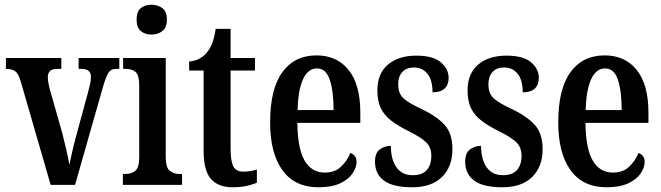

<svg xmlns="http://www.w3.org/2000/svg" viewBox="-20 -781 2794 811"><path d="M67 -439Q58 -470 44.5 -480Q31 -490 5 -490V-536H239V-490H221Q200 -490 191 -480.5Q182 -471 182 -456Q182 -443 184.5 -430.5Q187 -418 190 -405L243 -219Q252 -184 260.5 -147Q269 -110 273 -85Q277 -104 284 -135.5Q291 -167 301 -204L351 -388Q357 -410 360.5 -425.5Q364 -441 364 -457Q364 -490 324 -490H312V-536H484V-490H469Q449 -490 438.5 -474.5Q428 -459 415 -414L297 0H194Z M620 -635Q592 -635 574.5 -650Q557 -665 557 -698Q557 -732 574.5 -746.5Q592 -761 620 -761Q647 -761 666 -746.5Q685 -732 685 -698Q685 -665 666 -650Q647 -635 620 -635ZM499 0V-46H508Q535 -46 551.5 -59.5Q568 -73 568 -117V-421Q568 -463 553 -476.5Q538 -490 512 -490H500V-536H680V-119Q680 -74 696.5 -60Q713 -46 740 -46H749V0Z M962 10Q903 10 871.5 -24.5Q840 -59 840 -146V-483H779V-521Q807 -524 825.5 -535Q844 -546 856 -562Q868 -577 876.5 -598.5Q885 -620 891 -659H954V-536H1057V-483H954V-151Q954 -101 965.5 -78.5Q977 -56 1007 -56Q1038 -56 1065 -65V-9Q1051 -3 1025 3.5Q999 10 962 10Z M1325 10Q1225 10 1173 -62Q1121 -134 1121 -264Q1121 -405 1172.5 -476Q1224 -547 1317 -547Q1403 -547 1452.5 -485.5Q1502 -424 1502 -305V-262H1236Q1237 -154 1266.5 -103Q1296 -52 1352 -52Q1394 -52 1420 -76.5Q1446 -101 1460 -135Q1471 -131 1478.5 -122Q1486 -113 1486 -97Q1486 -74 1469.5 -49Q1453 -24 1417.5 -7Q1382 10 1325 10ZM1389 -316Q1389 -396 1373 -444Q1357 -492 1319 -492Q1281 -492 1260 -446.5Q1239 -401 1237 -316Z M1721 10Q1640 10 1602 -18Q1564 -46 1564 -98Q1564 -135 1584.5 -150Q1605 -165 1631 -165Q1631 -108 1654.5 -74.5Q1678 -41 1723 -41Q1764 -41 1783 -63Q1802 -85 1802 -123Q1802 -158 1781 -179Q1760 -200 1710 -225Q1663 -248 1633 -271Q1603 -294 1588.5 -324Q1574 -354 1574 -398Q1574 -471 1619 -508.5Q1664 -546 1738 -546Q1809 -546 1842 -518Q1875 -490 1875 -452Q1875 -423 1858 -407Q1841 -391 1807 -391Q1807 -443 1785.5 -469.5Q1764 -496 1728 -496Q1697 -496 1679.5 -477Q1662 -458 1662 -425Q1662 -387 1683.5 -366.5Q1705 -346 1760 -321Q1823 -291 1857 -254.5Q1891 -218 1891 -151Q1891 -77 1847 -33.5Q1803 10 1721 10Z M2102 10Q2021 10 1983 -18Q1945 -46 1945 -98Q1945 -135 1965.5 -150Q1986 -165 2012 -165Q2012 -108 2035.5 -74.5Q2059 -41 2104 -41Q2145 -41 2164 -63Q2183 -85 2183 -123Q2183 -158 2162 -179Q2141 -200 2091 -225Q2044 -248 2014 -271Q1984 -294 1969.5 -324Q1955 -354 1955 -398Q1955 -471 2000 -508.5Q2045 -546 2119 -546Q2190 -546 2223 -518Q2256 -490 2256 -452Q2256 -423 2239 -407Q2222 -391 2188 -391Q2188 -443 2166.5 -469.5Q2145 -496 2109 -496Q2078 -496 2060.5 -477Q2043 -458 2043 -425Q2043 -387 2064.5 -366.5Q2086 -346 2141 -321Q2204 -291 2238 -254.5Q2272 -218 2272 -151Q2272 -77 2228 -33.5Q2184 10 2102 10Z M2542 10Q2442 10 2390 -62Q2338 -134 2338 -264Q2338 -405 2389.5 -476Q2441 -547 2534 -547Q2620 -547 2669.5 -485.5Q2719 -424 2719 -305V-262H2453Q2454 -154 2483.5 -103Q2513 -52 2569 -52Q2611 -52 2637 -76.5Q2663 -101 2677 -135Q2688 -131 2695.5 -122Q2703 -113 2703 -97Q2703 -74 2686.5 -49Q2670 -24 2634.5 -7Q2599 10 2542 10ZM2606 -316Q2606 -396 2590 -444Q2574 -492 2536 -492Q2498 -492 2477 -446.5Q2456 -401 2454 -316Z"/></svg>

Font: Noto Serif Tamil ExtraCondensed SemiBold
Style: Regular
Weight: 600
Width: 2
Designer: Indian Type Foundry, Tom Grace, and the Monotype Design Team
Foundry: Monotype Imaging Inc.
Version: Version 2.004; ttfautohint (v1.8.4.7-5d5b)